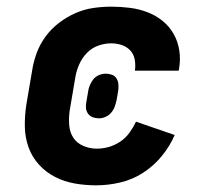

<svg xmlns="http://www.w3.org/2000/svg" viewBox="-20 -548 640 576"><path d="M269 8Q236 8 204.5 2.5Q173 -3 145.5 -17Q118 -31 97 -54Q76 -77 65.5 -106.5Q55 -136 54.5 -168.5Q54 -201 59 -234L76 -334Q80 -361 89.5 -387.5Q99 -414 116 -437.5Q133 -461 156.5 -479Q180 -497 206 -508.5Q232 -520 259.5 -524Q287 -528 314 -528Q342 -528 369.5 -524.5Q397 -521 422 -511.5Q447 -502 467.5 -485.5Q488 -469 501 -446Q514 -423 518 -396Q522 -369 517 -341L516 -336H384L385 -338Q387 -354 384 -370Q381 -386 370.5 -397Q360 -408 345 -413Q330 -418 314 -418Q294 -418 274.5 -411Q255 -404 240.5 -389Q226 -374 217.5 -354.5Q209 -335 206 -316L189 -216Q186 -195 187.5 -173.5Q189 -152 199.5 -135.5Q210 -119 229.5 -110.5Q249 -102 270 -102Q288 -102 306 -107Q324 -112 340.5 -123Q357 -134 368.5 -150Q380 -166 388 -183L504 -143Q490 -110 465.5 -80Q441 -50 409 -29.5Q377 -9 340.5 -0.5Q304 8 269 8ZM277 -193Q268 -193 259 -196Q250 -199 244.5 -206.5Q239 -214 238 -223Q237 -232 239 -242L244 -271Q245 -281 249 -291Q253 -301 259.5 -309.5Q266 -318 276.5 -322.5Q287 -327 297 -327Q306 -327 315 -324Q324 -321 329 -313.5Q334 -306 335 -297Q336 -288 335 -278L330 -249Q328 -239 324.5 -229Q321 -219 314 -210.5Q307 -202 297 -197.5Q287 -193 277 -193Z"/></svg>

Font: Iosevka Etoile Extrabold
Style: Italic
Weight: 800
Italic angle: -9°
Designer: Belleve Invis
Foundry: Belleve Invis
Version: Version 22.1.2; ttfautohint (v1.8.4)